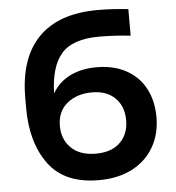

<svg xmlns="http://www.w3.org/2000/svg" viewBox="-53 -786 785 857"><g transform="rotate(-5 339.0 -357.5)"><path d="M60 -328V-372Q60 -551 150.5 -643.5Q241 -736 416 -736Q483 -736 553 -728V-609Q483 -617 411 -617Q293 -617 243 -559.5Q193 -502 190 -382Q219 -432 270 -457Q321 -482 389 -482Q465 -482 521 -451.5Q577 -421 606.5 -365.5Q636 -310 636 -237Q636 -161 602 -102.5Q568 -44 505 -11.5Q442 21 356 21Q203 21 131.5 -75.5Q60 -172 60 -328ZM500 -235Q500 -297 462.5 -334.5Q425 -372 358 -372Q291 -372 247 -336Q203 -300 203 -235Q203 -175 242 -136.5Q281 -98 353 -98Q423 -98 461.5 -135.5Q500 -173 500 -235Z"/></g></svg>

Font: Sora-SIA SemiBold
Style: Regular
Weight: 600
Designer: Jonathan Barnbrook, Julián Moncada
Foundry: Barnbrook Fonts
Version: Version 2.000